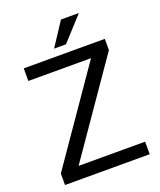

<svg xmlns="http://www.w3.org/2000/svg" viewBox="-162 -1002 922 1103"><g transform="rotate(-20 299.5 -450.5)"><path d="M152.8 -76.7H559.6V0H42V-70.3L431.6 -633.8H48.3V-710.9H543.9V-642.1ZM345.2 -901.4H454.6L323.7 -757.8H251Z"/></g></svg>

Font: APIMedia Roboto
Style: Regular
Weight: 400
Designer: Google
Version: Version 2.137; 2017